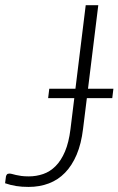

<svg xmlns="http://www.w3.org/2000/svg" viewBox="-38 -728 466 756"><path d="M259 -378.5 299.5 -707.5H349L308.5 -378.5H408.5L404 -341.5H304L289 -220.5Q282 -162 263.8 -119Q245.5 -76 218 -47.8Q190.5 -19.5 154.2 -5.8Q118 8 74.5 8Q47.5 8 25.5 4.5Q3.5 1 -18 -6.5L-14.5 -33.5Q-13.5 -37.5 -10.8 -41Q-8 -44.5 -1 -44.5Q4 -44.5 10 -42.8Q16 -41 24.8 -39Q33.5 -37 45.8 -35.2Q58 -33.5 75.5 -33.5Q105 -33.5 132 -42.8Q159 -52 180.8 -73.8Q202.5 -95.5 217.8 -131.2Q233 -167 239.5 -219.5L254.5 -341.5H151.5L156 -378.5Z"/></svg>

Font: Lato Light
Style: Italic
Weight: 300
Italic angle: -7°
Designer: Lukasz Dziedzic
Foundry: tyPoland Lukasz Dziedzic
Version: Version 2.007; 2014-02-27